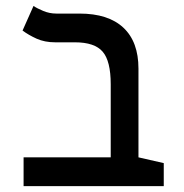

<svg xmlns="http://www.w3.org/2000/svg" viewBox="-20 -632 626 652"><path d="M536.1 -78.1V0H60.1V-97.7H356V-345.7Q356 -424.8 328.6 -456.5Q301.3 -488.3 234.4 -488.3H167.5Q131.8 -488.3 104.2 -500.7Q76.7 -513.2 56.6 -528.3L93.8 -611.8Q105 -604 126.5 -595Q147.9 -585.9 171.4 -585.9H250Q347.7 -585.9 398.9 -538.1Q450.2 -490.2 450.2 -398.9V-97.7Z"/></svg>

Font: Cascadia Code NF
Style: Regular
Weight: 400
Monospace: yes
Designer: Aaron Bell
Foundry: Saja Typeworks
Version: Version 2404.023; ttfautohint (v1.8.4)